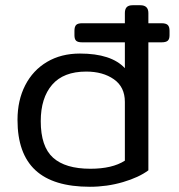

<svg xmlns="http://www.w3.org/2000/svg" viewBox="-20 -700 686 735"><path d="M47 -241Q47 -316 76.5 -373.5Q106 -431 160 -463Q214 -495 286 -495Q406 -495 458 -439V-538H294Q278 -538 271.5 -544Q265 -550 265 -565V-582Q265 -598 271.5 -604.5Q278 -611 294 -611H458V-650Q458 -665 465 -672.5Q472 -680 488 -680H517Q548 -680 548 -650V-611H599Q615 -611 622 -604.5Q629 -598 629 -582V-565Q629 -550 622 -544Q615 -538 599 -538H548V-48Q512 -21 451 -3Q390 15 324 15Q184 15 115.5 -48.5Q47 -112 47 -241ZM458 -85V-310Q458 -367 416 -396.5Q374 -426 310 -426Q223 -426 179.5 -375.5Q136 -325 136 -236Q136 -139 183 -96.5Q230 -54 326 -54Q410 -54 458 -85Z"/></svg>

Font: Mitr Light
Style: Regular
Weight: 300
Designer: Thanarat Vachiruckul
Foundry: Cadson Demak
Version: Version 1.002